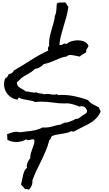

<svg xmlns="http://www.w3.org/2000/svg" viewBox="-20 -1133 932 1644"><path d="M841.8 -177.7Q830.1 -149.4 811.5 -128.4Q793 -107.4 770 -91.3Q747.1 -75.2 721.7 -62.5L670.9 -37.1L611.3 -6.8Q610.4 -5.9 606.4 -5.9Q601.6 -5.9 598.1 -7.8Q594.7 -9.8 589.8 -9.8Q570.3 1 549.8 5.4Q529.3 9.8 507.8 13.2Q486.3 16.6 465.3 20Q444.3 23.4 424.8 32.2Q418 41 414.1 51.8Q410.2 62.5 401.4 70.3Q389.6 116.2 371.6 159.2Q353.5 202.1 333 244.1L292 328.1Q271.5 370.1 256.8 414.1Q257.8 418 257.8 425.8Q257.8 444.3 249 460.9Q240.2 477.5 228.5 491.2Q220.7 490.2 214.8 487.3Q209 484.4 201.2 484.4Q197.3 484.4 194.3 487.3Q186.5 474.6 176.8 465.3Q167 456.1 159.2 445.3Q165 430.7 168.5 410.2Q171.9 389.6 176.8 369.1Q181.6 348.6 189.5 331.1Q197.3 313.5 211.9 304.7Q209 297.9 209 290Q209 272.5 218.3 252.9Q227.5 233.4 240.2 220.7Q239.3 217.8 239.3 212.9Q239.3 194.3 245.1 176.3Q251 158.2 257.3 140.1Q263.7 122.1 269.5 105Q275.4 87.9 275.4 70.3Q275.4 68.4 272 65.9Q268.6 63.5 267.6 59.6H261.7Q251 59.6 241.2 63.5Q231.4 67.4 220.7 67.4Q210 67.4 205.1 59.6Q165 83 119.1 83Q76.2 83 43 63.5Q43 41 40 17.6Q58.6 8.8 80.1 2Q101.6 -4.9 122.1 -4.9Q133.8 -4.9 148.4 0Q171.9 -3.9 197.8 -6.3Q223.6 -8.8 249.5 -12.7Q275.4 -16.6 299.8 -23.4Q324.2 -30.3 344.7 -42Q348.6 -41 352.5 -41H362.3Q397.5 -41 431.2 -51.3Q464.8 -61.5 499 -66.4Q513.7 -74.2 525.4 -79.6Q537.1 -85 554.7 -84Q573.2 -91.8 592.3 -97.7Q611.3 -103.5 627.9 -115.2H633.8Q650.4 -115.2 661.1 -125Q671.9 -134.8 683.6 -142.6Q697.3 -152.3 710.9 -159.2Q724.6 -166 725.6 -184.6Q720.7 -201.2 709 -212.4Q697.3 -223.6 678.7 -223.6Q668 -223.6 660.2 -219.7Q650.4 -224.6 637.2 -229.5Q624 -234.4 609.9 -238.3Q595.7 -242.2 582 -245.1Q568.4 -248 557.6 -248Q551.8 -249 545.4 -248Q539.1 -247.1 533.2 -247.1Q482.4 -247.1 433.1 -254.9Q383.8 -262.7 332 -262.7Q319.3 -262.7 306.6 -261.7Q293.9 -260.7 282.2 -258.8Q266.6 -266.6 248.5 -270.5Q230.5 -274.4 211.9 -277.3Q193.4 -280.3 175.8 -284.2Q158.2 -288.1 144.5 -296.9Q139.6 -297.9 137.7 -295.4Q135.7 -293 134.8 -289.6Q133.8 -286.1 132.3 -283.2Q130.9 -280.3 127 -280.3Q123 -280.3 112.3 -283.2Q101.6 -286.1 97.7 -288.1Q59.6 -303.7 37.1 -337.4Q14.6 -371.1 14.6 -412.1Q14.6 -434.6 22.5 -458Q32.2 -466.8 41.5 -474.6Q50.8 -482.4 53.7 -497.1Q85.9 -502 98.6 -529.3Q172.9 -572.3 244.1 -618.2Q315.4 -664.1 393.6 -700.2Q390.6 -709 390.6 -717.8Q390.6 -723.6 392.6 -729.5Q394.5 -735.4 401.4 -739.3Q400.4 -745.1 400.4 -751V-762.7Q400.4 -793 406.7 -822.3Q413.1 -851.6 421.9 -880.4Q430.7 -909.2 439 -938.5Q447.3 -967.8 450.2 -998Q456.1 -1009.8 459 -1022.9Q461.9 -1036.1 462.9 -1049.3Q463.9 -1062.5 464.4 -1076.2Q464.8 -1089.8 466.8 -1102.5Q477.5 -1111.3 490.2 -1111.3H514.6Q521.5 -1111.3 526.9 -1111.8Q532.2 -1112.3 537.1 -1113.3Q547.9 -1105.5 551.8 -1094.2Q555.7 -1083 565.4 -1075.2Q560.5 -1033.2 549.3 -992.7Q538.1 -952.1 525.9 -912.1Q513.7 -872.1 502.9 -831.5Q492.2 -791 488.3 -749Q494.1 -747.1 497.1 -747.1Q507.8 -747.1 517.1 -753.4Q526.4 -759.8 537.1 -759.8Q545.9 -759.8 550.8 -755.9Q568.4 -773.4 595.7 -780.8Q623 -788.1 646.5 -788.1Q659.2 -788.1 672.9 -785.6Q686.5 -783.2 698.7 -778.3Q710.9 -773.4 721.2 -764.2Q731.4 -754.9 737.3 -742.2Q736.3 -734.4 733.4 -729.5Q730.5 -724.6 727.1 -719.7Q723.6 -714.8 720.7 -709.5Q717.8 -704.1 717.8 -696.3Q717.8 -694.3 718.3 -691.4Q718.8 -688.5 718.8 -685.5Q705.1 -677.7 689.9 -668.9Q674.8 -660.2 663.1 -648.4Q640.6 -652.3 619.6 -657.2Q598.6 -662.1 576.2 -662.1Q569.3 -662.1 561 -656.7Q552.7 -651.4 547.9 -648.4Q521.5 -645.5 498 -636.2Q474.6 -627 451.2 -616.7Q427.7 -606.4 404.3 -597.7Q380.9 -588.9 355.5 -585Q338.9 -567.4 320.3 -556.6Q301.8 -545.9 278.3 -543Q265.6 -529.3 251.5 -519.5Q237.3 -509.8 222.2 -501Q207 -492.2 191.9 -483.9Q176.8 -475.6 162.1 -464.8Q154.3 -454.1 144 -445.3Q133.8 -436.5 124 -426.8Q125 -408.2 132.8 -397.9Q140.6 -387.7 152.3 -380.4Q164.1 -373 177.2 -366.2Q190.4 -359.4 201.2 -349.6H204.1Q220.7 -349.6 237.3 -345.2Q253.9 -340.8 271.5 -340.8H281.2Q287.1 -340.8 292 -342.8Q297.9 -337.9 306.6 -335.9Q315.4 -334 324.7 -333Q334 -332 342.8 -330.6Q351.6 -329.1 359.4 -325.2Q368.2 -329.1 381.8 -329.1Q398.4 -329.1 413.6 -325.7Q428.7 -322.3 445.3 -322.3Q451.2 -322.3 457 -324.2Q462.9 -326.2 467.8 -326.2Q471.7 -326.2 473.1 -323.2Q474.6 -320.3 477.5 -318.4Q486.3 -320.3 495.1 -320.3H512.7Q566.4 -320.3 625 -307.6Q683.6 -294.9 733.4 -276.4Q750 -252.9 776.4 -239.7Q802.7 -226.6 828.1 -212.9Q829.1 -202.1 834.5 -195.3Q839.8 -188.5 841.8 -177.7Z"/></svg>

Font: Rock Salt
Style: Regular
Weight: 400
Version: Version 1.001